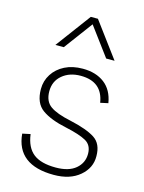

<svg xmlns="http://www.w3.org/2000/svg" viewBox="-114 -808 665 884"><g transform="rotate(15 219.0 -366.5)"><path d="M230 7Q54 7 41 -139L79 -147Q87 -85 123 -56.5Q159 -28 230 -28Q292 -28 325 -56Q358 -84 358 -127Q358 -169 326.5 -186.5Q295 -204 230 -218Q153 -234 112 -263.5Q71 -293 71 -360Q71 -399 91.5 -431Q112 -463 148.5 -481.5Q185 -500 234 -500Q297 -500 337.5 -469Q378 -438 388 -377L351 -369Q336 -466 233 -466Q180 -466 145.5 -437Q111 -408 111 -360Q111 -312 142 -290Q173 -268 240 -254Q321 -236 359.5 -211Q398 -186 398 -127Q399 -71 353 -32Q307 7 230 7ZM365 -573H325L224 -709L123 -573H83L207 -740H241Z"/></g></svg>

Font: Livvic ExtraLight
Style: Regular
Weight: 275
Designer: Jacques Le Bailly, Baron von Fonthausen
Version: Version 1.001; ttfautohint (v1.8.2)